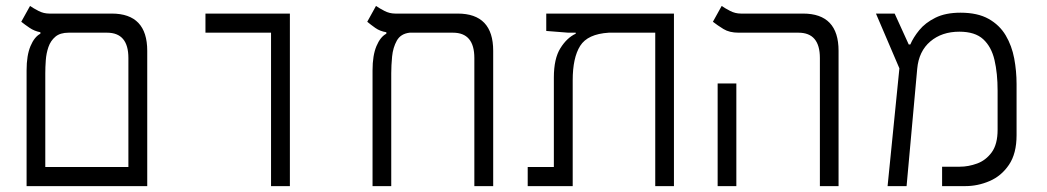

<svg xmlns="http://www.w3.org/2000/svg" viewBox="-20 -632 3556 652"><path d="M70.3 0V-393.1Q70.3 -443.8 83.5 -475.3Q96.7 -506.8 117.2 -517.6V-522.5Q96.7 -526.4 80.6 -537.4Q64.5 -548.3 52.2 -558.1L82 -611.8Q93.3 -604 110.6 -595Q127.9 -585.9 147.5 -585.9H359.4Q480 -585.9 480 -459.5V0ZM212.9 -521Q184.1 -521 168 -507.3Q151.9 -493.7 144.5 -472.4Q137.2 -451.2 135.5 -427.5Q133.8 -403.8 133.8 -383.8V-64.9H416V-435.1Q416 -521 343.3 -521Z M900.4 0V-521H677.7V-585.9H964.4V0Z M1654.8 -459.5V0H1590.8V-435.1Q1590.8 -521 1518.1 -521H1371.1Q1340.8 -517.6 1327.6 -494.1Q1314.5 -470.7 1311.5 -439.9Q1308.6 -409.2 1308.6 -383.8V0H1245.1V-393.1Q1245.1 -443.8 1258.3 -475.3Q1271.5 -506.8 1292 -517.6V-522.5Q1270.5 -525.9 1254.6 -537.1Q1238.8 -548.3 1227.1 -558.1L1256.8 -611.8Q1268.1 -604 1285.4 -595Q1302.7 -585.9 1322.3 -585.9H1534.2Q1654.8 -585.9 1654.8 -459.5Z M2268.6 0H2205.1V-521H2047.4Q1975.6 -516.6 1950.2 -476.3Q1924.8 -436 1924.8 -359.4V0H1772V-64.9H1860.8V-368.7Q1860.8 -433.1 1883.1 -468.5Q1905.3 -503.9 1935.1 -517.6V-521H1909.7L1835 -526.9V-585.9H2268.6Z M2764.2 0V-435.1Q2764.2 -521 2691.4 -521H2488.3Q2457 -521 2436.8 -533.4Q2416.5 -545.9 2400.9 -558.1L2430.7 -611.8Q2441.9 -604 2459.2 -595Q2476.6 -585.9 2496.1 -585.9H2707Q2827.6 -585.9 2827.6 -459.5V0ZM2417 0V-348.6H2480.5V0Z M2994.1 0 3034.2 -399.9 2954.6 -585.9H3018.1L3065.9 -481H3071.3Q3081.5 -504.9 3101.8 -529.8Q3122.1 -554.7 3156.5 -571.8Q3190.9 -588.9 3241.7 -588.9Q3299.8 -588.9 3337.2 -567.9Q3374.5 -546.9 3395.3 -511.7Q3416 -476.6 3424.1 -433.6Q3432.1 -390.6 3432.1 -346.7V-172.9Q3432.1 -110.4 3406.2 -72.3Q3380.4 -34.2 3340.3 -17.1Q3300.3 0 3258.3 0H3179.2V-65.9H3239.3Q3268.6 -65.9 3298.1 -76.7Q3327.6 -87.4 3347.7 -114.7Q3367.7 -142.1 3367.7 -191.4V-324.2Q3367.7 -382.8 3357.2 -428Q3346.7 -473.1 3318.8 -498.8Q3291 -524.4 3237.8 -524.4Q3178.2 -524.4 3139.2 -491.2Q3100.1 -458 3094.7 -398.4L3058.6 0Z"/></svg>

Font: CaskaydiaCove NFP Light
Style: Regular
Weight: 300
Designer: Aaron Bell
Foundry: Saja Typeworks
Version: Version 2111.001; VTT 6.35;Nerd Fonts 3.1.1